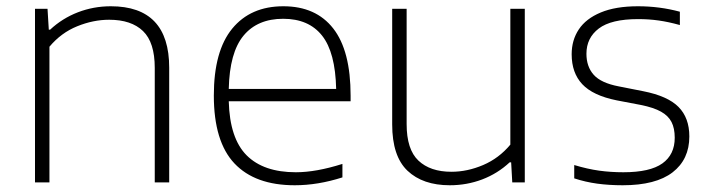

<svg xmlns="http://www.w3.org/2000/svg" viewBox="-20 -568 2210 598"><path d="M89 -540.5H128L132 -475.5H136Q174 -511 222.8 -529.8Q271.5 -548.5 325 -548.5Q507 -548.5 507 -357V0H462V-356.5Q462 -436 425.5 -471.2Q389 -506.5 320 -506.5Q270.5 -506.5 220.5 -486.2Q170.5 -466 134 -422.5V0H89Z M1072 -252.5H692.5Q695.5 -137 748.2 -84.2Q801 -31.5 901.5 -31.5Q964.5 -31.5 1046.5 -57.5V-15.5Q970 9 898 9Q774.5 9 710.2 -59Q646 -127 646 -270.5Q646 -409 703.2 -478.8Q760.5 -548.5 862.5 -548.5Q964 -548.5 1018 -479.2Q1072 -410 1072 -270ZM692.5 -291H1027Q1024.5 -405 983 -457.2Q941.5 -509.5 862 -509.5Q782 -509.5 738.5 -457Q695 -404.5 692.5 -291Z M1201.5 -180.5V-540.5H1246.5V-181.5Q1246.5 -102.5 1283.2 -67.8Q1320 -33 1386 -33Q1435.5 -33 1484.8 -54Q1534 -75 1569.5 -117.5V-540.5H1614.5V0H1575.5L1572 -62.5H1567.5Q1530 -27.5 1482 -9.2Q1434 9 1381 9Q1297 9 1249.2 -36.2Q1201.5 -81.5 1201.5 -180.5Z M1768.5 -12.5V-54Q1810 -41.5 1846 -36.5Q1882 -31.5 1921.5 -31.5Q2004.5 -31.5 2043 -59Q2081.5 -86.5 2081.5 -139Q2081.5 -168.5 2071.5 -188Q2061.5 -207.5 2038.8 -220.2Q2016 -233 1976.5 -241L1900.5 -255.5Q1826.5 -270.5 1793.5 -305.8Q1760.5 -341 1760.5 -399Q1760.5 -443 1782.8 -476.5Q1805 -510 1851.2 -529.2Q1897.5 -548.5 1967 -548.5Q2034.5 -548.5 2097.5 -531.5V-490Q2061.5 -500 2031.2 -504.2Q2001 -508.5 1967.5 -508.5Q1883.5 -508.5 1845 -479.2Q1806.5 -450 1806.5 -400.5Q1806.5 -360.5 1829.2 -335Q1852 -309.5 1907 -299L1983 -284Q2059.5 -269 2093.2 -235Q2127 -201 2127 -143Q2127 -71.5 2074.8 -31.2Q2022.5 9 1919.5 9Q1877 9 1840.2 4Q1803.5 -1 1768.5 -12.5Z"/></svg>

Font: Encode Sans Semi Expanded ExLight
Style: Regular
Weight: 275
Width: 6
Designer: Multiple Designers
Foundry: Impallari Type
Version: Version 2.000